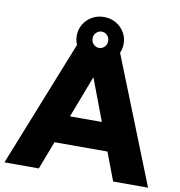

<svg xmlns="http://www.w3.org/2000/svg" viewBox="-95 -939 960 1023"><g transform="rotate(10 385.5 -427.5)"><path d="M386 -609Q350 -609 321.5 -625.5Q293 -642 276 -670Q259 -698 259 -732Q259 -766 276 -794Q293 -822 321.5 -838.5Q350 -855 386 -855Q422 -855 450.5 -838.5Q479 -822 496 -794Q513 -766 513 -732Q513 -698 496 -670Q479 -642 450.5 -625.5Q422 -609 386 -609ZM387 -688Q404 -688 416.5 -700.5Q429 -713 429 -732Q429 -751 416.5 -763.5Q404 -776 387 -776Q370 -776 357.5 -763.5Q345 -751 345 -732Q345 -713 357.5 -700.5Q370 -688 387 -688ZM183 0H-3L271 -688H500L774 0H585L385 -529ZM201 -152V-302H554V-152Z"/></g></svg>

Font: Roundo Variable
Style: Regular
Weight: 200
Designer: Shiva Nallaperumal
Foundry: Indian Type Foundry
Version: Version 2.000